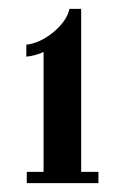

<svg xmlns="http://www.w3.org/2000/svg" viewBox="-20 -766 284 434"><path d="M40.5 -352V-377.5H78.5V-649Q73.5 -645.5 60.8 -642Q48 -638.5 39.5 -638V-665Q54 -666.5 69.5 -673.5Q85 -680.5 99.2 -692Q113.5 -703.5 123.8 -717.5Q134 -731.5 137 -746H163.5V-377.5H202.5V-352Z"/></svg>

Font: Imbue Thin 10pt Medium
Style: Regular
Weight: 500
Version: Version 1.102